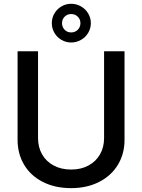

<svg xmlns="http://www.w3.org/2000/svg" viewBox="-20 -976 746 1008"><path d="M633.8 -707V-242.2Q633.8 -168.5 598.9 -110.8Q564 -53.2 500.2 -20.8Q436.5 11.7 353.5 11.7Q269.5 11.7 205.6 -20.5Q141.6 -52.7 106.9 -110.6Q72.3 -168.5 72.3 -242.2V-707H179.7V-251Q179.7 -203.1 200.9 -165.8Q222.2 -128.4 261.5 -107.2Q300.8 -85.9 353.5 -85.9Q405.8 -85.9 444.8 -107.2Q483.9 -128.4 505.1 -165.8Q526.4 -203.1 526.4 -251V-707ZM252 -854.5Q252 -881.8 265.6 -905.3Q279.3 -928.7 302.7 -942.4Q326.2 -956.1 353.5 -956.1Q381.3 -956.1 405.3 -942.4Q429.2 -928.7 443.1 -905.3Q457 -881.8 457 -854.5Q457 -827.1 443.1 -803.7Q429.2 -780.3 405.3 -766.6Q381.3 -752.9 353.5 -752.9Q326.2 -752.9 302.7 -766.6Q279.3 -780.3 265.6 -803.7Q252 -827.1 252 -854.5ZM402.3 -854.5Q402.3 -874.5 388.4 -888.4Q374.5 -902.3 353.5 -902.3Q333 -902.3 319.3 -888.4Q305.7 -874.5 305.7 -854.5Q305.7 -834 319.3 -819.8Q333 -805.7 353.5 -805.7Q374.5 -805.7 388.4 -819.8Q402.3 -834 402.3 -854.5Z"/></svg>

Font: Pretendard GOV Medium
Style: Regular
Weight: 500
Designer: Base glyphs from Inter by Rasmus Andersson; Hangeul glyphs from Noto Sans CJK(Source Han Sans) by Jang Soo-young and Kan
Foundry: Kil Hyung-jin
Version: Version 1.309